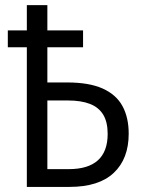

<svg xmlns="http://www.w3.org/2000/svg" viewBox="-20 -734 568 754"><path d="M166 -713.9V-614.7H306.2V-548.3H166V-410.2H243.7Q329.6 -410.2 382.8 -386.5Q436 -362.8 460.7 -317.9Q485.4 -272.9 485.4 -209Q485.4 -110.4 426.8 -55.2Q368.2 0 252.9 0H85.4V-548.3H10.7V-614.7H85.4V-713.9ZM247.1 -339.4H166V-69.8H250Q326.2 -69.8 364.5 -104.5Q402.8 -139.2 402.8 -208Q402.8 -254.9 385.3 -283.7Q367.7 -312.5 333.3 -325.9Q298.8 -339.4 247.1 -339.4Z"/></svg>

Font: Open Sans SemiCondensed
Style: Regular
Weight: 400
Width: 4
Designer: Monotype Design Team
Foundry: Monotype Imaging Inc.
Version: Version 3.000